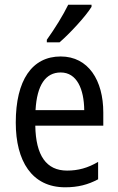

<svg xmlns="http://www.w3.org/2000/svg" viewBox="-20 -786 502 816"><path d="M369 -757V-766H270C248 -721 214 -666 179 -617V-606H233C275 -642 344 -716 369 -757ZM238 -546C116 -546 47 -445 47 -265C47 -102 115 10 257 10C311 10 354 -1 397 -24V-98C353 -72 312 -61 265 -61C177 -61 132 -125 130 -252H419V-308C419 -444 356 -546 238 -546ZM238 -478C307 -478 337 -407 338 -318H131C137 -425 174 -478 238 -478Z"/></svg>

Font: Noto Sans Gujarati Condensed
Style: Regular
Weight: 400
Width: 3
Designer: Jelle Bosma - Monotype Design Team, Universal Thirst
Foundry: Monotype Imaging Inc.
Version: Version 2.106